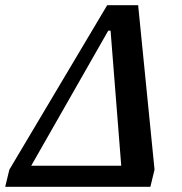

<svg xmlns="http://www.w3.org/2000/svg" viewBox="-50 -718 699 738"><path d="M-14 -66 362 -698H481L544 -66L528 0H-30ZM416 -81 375 -600H366L70 -81Z"/></svg>

Font: IBM Plex Serif SmBld
Style: Italic
Weight: 600
Italic angle: -14°
Designer: Mike Abbink, Paul van der Laan, Pieter van Rosmalen
Foundry: Bold Monday
Version: Version 3.001